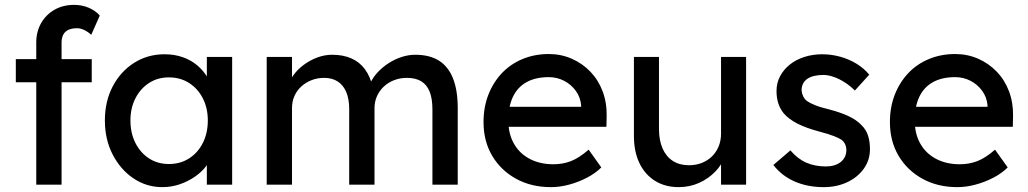

<svg xmlns="http://www.w3.org/2000/svg" viewBox="-20 -759 4223 789"><path d="M129 -584Q129 -629 149 -664Q169 -699 204 -719Q239 -739 285 -739Q317 -739 345 -727Q373 -715 390 -695L355 -616Q342 -628 326.5 -635.5Q311 -643 297 -643Q276 -643 261.5 -636.5Q247 -630 240 -616.5Q233 -603 233 -584V0H181Q168 0 155 0Q142 0 129 0ZM45 -421V-516H357V-421Z M411 -264Q411 -343 443.5 -404.5Q476 -466 531.5 -501Q587 -536 656 -536Q697 -536 731 -524Q765 -512 790.5 -490.5Q816 -469 832.5 -441Q849 -413 853 -381L830 -389V-525H934V0H830V-125L854 -132Q848 -105 829.5 -79.5Q811 -54 782.5 -34Q754 -14 719.5 -2Q685 10 647 10Q582 10 528.5 -26Q475 -62 443 -124Q411 -186 411 -264ZM834 -264Q834 -315 813.5 -355Q793 -395 757 -418Q721 -441 674 -441Q628 -441 592.5 -418Q557 -395 536.5 -355Q516 -315 516 -264Q516 -212 536.5 -171.5Q557 -131 592.5 -108Q628 -85 674 -85Q721 -85 757 -108Q793 -131 813.5 -171.5Q834 -212 834 -264Z M1076 0V-525H1180V-413L1161 -401Q1169 -427 1186.5 -451Q1204 -475 1229.5 -493.5Q1255 -512 1284.5 -523Q1314 -534 1345 -534Q1390 -534 1424 -519Q1458 -504 1480 -474Q1502 -444 1512 -399L1496 -403L1503 -420Q1514 -443 1533.5 -463.5Q1553 -484 1578 -500Q1603 -516 1631 -525Q1659 -534 1686 -534Q1745 -534 1783.5 -510Q1822 -486 1841.5 -437Q1861 -388 1861 -315V0H1757V-309Q1757 -354 1745.5 -382.5Q1734 -411 1711 -425Q1688 -439 1652 -439Q1624 -439 1599.5 -429.5Q1575 -420 1557 -403Q1539 -386 1529 -363.5Q1519 -341 1519 -314V0H1415V-311Q1415 -352 1403 -380.5Q1391 -409 1368 -424Q1345 -439 1312 -439Q1284 -439 1260 -429.5Q1236 -420 1218 -403.5Q1200 -387 1190 -364.5Q1180 -342 1180 -316V0Z M1967 -257Q1967 -319 1987 -370Q2007 -421 2042.5 -458.5Q2078 -496 2127.5 -516.5Q2177 -537 2235 -537Q2286 -537 2330 -517.5Q2374 -498 2406.5 -464Q2439 -430 2456.5 -383.5Q2474 -337 2473 -282L2472 -238H2043L2020 -320H2383L2368 -303V-327Q2365 -360 2346 -386Q2327 -412 2298 -427Q2269 -442 2235 -442Q2181 -442 2144 -421.5Q2107 -401 2088 -361.5Q2069 -322 2069 -264Q2069 -209 2092 -168.5Q2115 -128 2157 -106Q2199 -84 2254 -84Q2293 -84 2326.5 -97Q2360 -110 2399 -144L2451 -71Q2427 -47 2392.5 -29Q2358 -11 2319.5 -0.5Q2281 10 2244 10Q2163 10 2100.5 -24.5Q2038 -59 2002.5 -119Q1967 -179 1967 -257Z M2585 -201V-525H2688V-229Q2688 -183 2702.5 -149.5Q2717 -116 2744.5 -98Q2772 -80 2811 -80Q2840 -80 2864 -89.5Q2888 -99 2905.5 -116Q2923 -133 2933 -157Q2943 -181 2943 -209V-525H3046V0H2943V-110L2961 -122Q2949 -85 2920.5 -55Q2892 -25 2853 -7.5Q2814 10 2769 10Q2713 10 2671.5 -16Q2630 -42 2607.5 -89Q2585 -136 2585 -201Z M3158 -81 3228 -141Q3258 -106 3293.5 -90.5Q3329 -75 3374 -75Q3392 -75 3407.5 -79.5Q3423 -84 3434.5 -93Q3446 -102 3452 -114.5Q3458 -127 3458 -142Q3458 -168 3439 -184Q3429 -191 3407.5 -199.5Q3386 -208 3352 -217Q3294 -232 3257 -251Q3220 -270 3200 -294Q3185 -313 3178 -335.5Q3171 -358 3171 -385Q3171 -418 3185.5 -445.5Q3200 -473 3225.5 -493.5Q3251 -514 3285.5 -525Q3320 -536 3359 -536Q3396 -536 3432.5 -526Q3469 -516 3500 -497Q3531 -478 3552 -452L3493 -387Q3474 -406 3451.5 -420.5Q3429 -435 3406 -443Q3383 -451 3364 -451Q3343 -451 3326 -447Q3309 -443 3297.5 -435Q3286 -427 3280 -415Q3274 -403 3274 -388Q3275 -375 3280.5 -363.5Q3286 -352 3296 -344Q3307 -336 3329 -327Q3351 -318 3385 -310Q3435 -297 3467.5 -281.5Q3500 -266 3519 -246Q3539 -227 3547 -202Q3555 -177 3555 -146Q3555 -101 3529.5 -65.5Q3504 -30 3461 -10Q3418 10 3365 10Q3299 10 3246 -13Q3193 -36 3158 -81Z M3637 -257Q3637 -319 3657 -370Q3677 -421 3712.5 -458.5Q3748 -496 3797.5 -516.5Q3847 -537 3905 -537Q3956 -537 4000 -517.5Q4044 -498 4076.5 -464Q4109 -430 4126.5 -383.5Q4144 -337 4143 -282L4142 -238H3713L3690 -320H4053L4038 -303V-327Q4035 -360 4016 -386Q3997 -412 3968 -427Q3939 -442 3905 -442Q3851 -442 3814 -421.5Q3777 -401 3758 -361.5Q3739 -322 3739 -264Q3739 -209 3762 -168.5Q3785 -128 3827 -106Q3869 -84 3924 -84Q3963 -84 3996.5 -97Q4030 -110 4069 -144L4121 -71Q4097 -47 4062.5 -29Q4028 -11 3989.5 -0.5Q3951 10 3914 10Q3833 10 3770.5 -24.5Q3708 -59 3672.5 -119Q3637 -179 3637 -257Z"/></svg>

Font: Mach
Style: Regular
Weight: 400
Version: Version 1.002